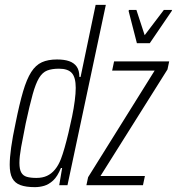

<svg xmlns="http://www.w3.org/2000/svg" viewBox="-20 -763 729 791"><path d="M124 8Q87 8 64 -0.5Q41 -9 30.5 -29Q20 -49 20 -84Q20 -113 26 -156Q32 -199 44 -255Q60 -335 75 -386Q90 -437 108.5 -466Q127 -495 152.5 -506.5Q178 -518 215 -518Q245 -518 265 -511Q285 -504 296 -488.5Q307 -473 307 -446H312L374 -743H416L258 0H224L236 -71H231Q217 -36 199 -19.5Q181 -3 162 2.5Q143 8 124 8ZM130 -30Q155 -30 173.5 -38.5Q192 -47 206.5 -64.5Q221 -82 231 -108Q238 -126 246 -154Q254 -182 262 -215.5Q270 -249 277 -283Q284 -317 288 -348Q292 -379 292 -401Q292 -444 276 -462Q260 -480 223 -480Q194 -480 174.5 -472.5Q155 -465 141 -442Q127 -419 114.5 -374Q102 -329 86 -255Q74 -196 67 -156.5Q60 -117 60 -92Q60 -66 67.5 -52.5Q75 -39 90.5 -34.5Q106 -30 130 -30ZM336 0 343 -33 617 -472H442L450 -510H677L670 -477L394 -38H577L569 0ZM544 -585 510 -717 511 -722H542L576 -618L655 -722H689L687 -717L597 -585Z"/></svg>

Font: Saira ExtraCondensed ExtraLight
Style: Italic
Weight: 250
Width: 2
Italic angle: -12°
Designer: Hector Gatti with collaboration of the Omnibus-Type team
Foundry: Omnibus-Type
Version: Version 1.101